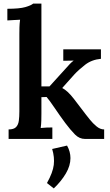

<svg xmlns="http://www.w3.org/2000/svg" viewBox="-20 -775 615 1071"><path d="M28 0V-53Q57 -53 69.5 -66Q82 -79 85 -101.5Q88 -124 88 -153V-585Q88 -602 88.5 -622.5Q89 -643 92 -665Q75 -664 54.5 -663Q34 -662 21 -661V-726Q89 -726 121.5 -735.5Q154 -745 165 -755H211V-293H256L345 -391Q359 -407 369.5 -418Q380 -429 391 -437L333 -436V-500H543V-447Q491 -442 454.5 -413.5Q418 -385 395 -360L327 -284Q356 -270 391 -225L459 -136Q466 -127 482 -107Q498 -87 518.5 -70Q539 -53 561 -53V0H454Q423 0 398.5 -24.5Q374 -49 344 -89Q313 -131 285 -172.5Q257 -214 240 -234L211 -233V-143Q211 -126 210.5 -104Q210 -82 207 -61Q223 -63 241 -63.5Q259 -64 272 -64V0ZM280 276 242 246Q275 187 280 144.5Q285 102 271 56L354 37Q373 71 373 107Q373 149 347.5 192.5Q322 236 280 276Z"/></svg>

Font: Lora SemiBold
Style: Regular
Weight: 600
Designer: Olga Karpushina, Alexei Vanyashin (Cyrillic)
Foundry: Cyreal
Version: Version 3.011; ttfautohint (v1.8.4.7-5d5b)